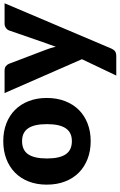

<svg xmlns="http://www.w3.org/2000/svg" viewBox="201 -768 731 1174"><g transform="rotate(-90 567.0 -180.5)"><path d="M291.5 -107Q345 -107 370.2 -144.8Q395.5 -182.5 395.5 -259.5Q395.5 -336.5 370.2 -374Q345 -411.5 291.5 -411.5Q236.5 -411.5 211 -374Q185.5 -336.5 185.5 -259.5Q185.5 -182.5 211 -144.8Q236.5 -107 291.5 -107ZM291.5 -526.5Q350.5 -526.5 399 -508Q447.5 -489.5 482.2 -455Q517 -420.5 536.2 -371.2Q555.5 -322 555.5 -260.5Q555.5 -198.5 536.2 -148.8Q517 -99 482.2 -64.2Q447.5 -29.5 399 -10.8Q350.5 8 291.5 8Q232 8 183.2 -10.8Q134.5 -29.5 99.2 -64.2Q64 -99 44.8 -148.8Q25.5 -198.5 25.5 -260.5Q25.5 -322 44.8 -371.2Q64 -420.5 99.2 -455Q134.5 -489.5 183.2 -508Q232 -526.5 291.5 -526.5ZM1134.5 -518.5 857.5 134.5Q850.5 150 840.5 157.2Q830.5 164.5 808.5 164.5H692.5L792.5 -45.5L585.5 -518.5H722.5Q740.5 -518.5 750.2 -510.5Q760 -502.5 764.5 -491.5L849.5 -268Q861.5 -237.5 869 -205.5Q874.5 -221.5 880 -237.5Q885.5 -253.5 891.5 -269L968.5 -491.5Q973 -503 984.5 -510.8Q996 -518.5 1009.5 -518.5Z"/></g></svg>

Font: Lato
Style: Regular
Weight: 900
Designer: Lukasz Dziedzic with Adam Twardoch and Botio Nikoltchev
Foundry: tyPoland Lukasz Dziedzic
Version: Version 2.010; 2014-09-01; http://www.latofonts.com/; ttfaut